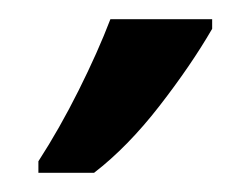

<svg xmlns="http://www.w3.org/2000/svg" viewBox="-20 -734 261 200"><path d="M20 -566Q42 -600 62 -640Q82 -680 95 -714H201V-704Q179 -666 146 -623.5Q113 -581 78 -554H20Z"/></svg>

Font: TSCustom
Style: Regular
Weight: 400
Designer: Monotype Design Team
Foundry: Monotype Imaging Inc.
Version: Version 2.004; ttfautohint (v1.8.3) -l 8 -r 50 -G 200 -x 14 